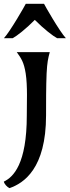

<svg xmlns="http://www.w3.org/2000/svg" viewBox="-46 -767 366 1008"><path d="M195.8 -161.6C195.8 -222.7 195.8 -316.9 198.7 -381.3C201.7 -440.4 206.5 -460.9 215.3 -493.2H42C65.4 -460.9 79.6 -440.4 88.9 -381.3C99.1 -316.4 94.7 -222.7 94.7 -161.6C94.7 94.7 23.9 162.6 -25.9 186.5C-23.4 198.7 -8.8 215.3 3.9 220.7C79.1 194.8 195.8 117.7 195.8 -161.6ZM253.9 -566.4H299.8C265.6 -604 189.9 -736.8 185.1 -747.1H89.4C84.5 -736.8 8.8 -604 -25.4 -566.4H20.5C42.5 -578.1 90.8 -615.7 136.7 -662.6C183.1 -615.7 231.9 -578.1 253.9 -566.4Z"/></svg>

Font: Amarante
Style: Regular
Weight: 400
Designer: Karolina Lach
Foundry: Sorkin Type Co.
Version: Version 1.001